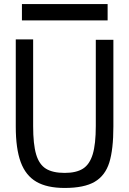

<svg xmlns="http://www.w3.org/2000/svg" viewBox="-20 -922 640 950"><path d="M58 -296V-727H144V-298.5Q144 -208 158.8 -158.2Q173.5 -108.5 207 -87.5Q240.5 -66.5 300 -66.5Q357.5 -66.5 390.5 -87.5Q423.5 -108.5 438.8 -158.8Q454 -209 454 -298.5V-725H541V-296Q541 -182.5 520.8 -117.8Q500.5 -53 448.5 -22.5Q396.5 8 300 8Q212.5 8 159.8 -22.8Q107 -53.5 82.5 -120Q58 -186.5 58 -296ZM88.5 -902H512.5V-821H88.5Z"/></svg>

Font: JuliaMono
Style: Regular
Weight: 400
Monospace: yes
Designer: cormullion
Foundry: corm
Version: Version 0.055; ttfautohint (v1.8.4)